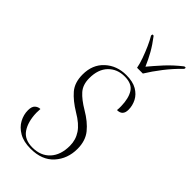

<svg xmlns="http://www.w3.org/2000/svg" viewBox="-243 -824 892 892"><g transform="rotate(45 202.5 -378.0)"><path d="M161 10Q115 10 85 -7.5Q55 -25 40.5 -52Q26 -79 26 -108Q26 -133 37.5 -143Q49 -153 63 -153Q62 -140 62 -126Q64 -69 87.5 -34.5Q111 0 163 0Q218 0 249.5 -34.5Q281 -69 281 -129Q281 -168 260 -199.5Q239 -231 191 -259Q143 -288 115.5 -320Q88 -352 88 -405Q88 -470 130 -508.5Q172 -547 234 -547Q277 -547 303.5 -531.5Q330 -516 342.5 -491.5Q355 -467 355 -440Q355 -401 318 -401Q319 -407 319 -414Q319 -421 319 -428Q318 -478 299.5 -507.5Q281 -537 233 -537Q184 -537 153 -505Q122 -473 122 -415Q122 -372 145 -346Q168 -320 212 -294Q260 -266 288 -231.5Q316 -197 316 -144Q316 -79 276 -34.5Q236 10 161 10ZM245 -606Q241 -628 231 -656Q221 -684 209 -711Q197 -738 185 -758L186 -766H194Q220 -732 237 -702Q254 -672 269 -637Q293 -666 323.5 -699.5Q354 -733 396 -766H405L404 -758Q366 -721 335.5 -681.5Q305 -642 283 -606Z"/></g></svg>

Font: Noto Serif Display SemiCondensed ExtraLight
Style: Italic
Weight: 200
Width: 4
Italic angle: -12°
Designer: Monotype Design Team
Foundry: Monotype Imaging Inc.
Version: Version 2.009